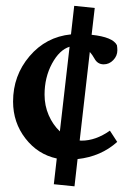

<svg xmlns="http://www.w3.org/2000/svg" viewBox="-20 -659 448 667"><path d="M238.8 -11.7 167 -19 177.2 -108.4Q111.3 -122.6 68.4 -178Q25.4 -233.4 25.4 -306.2Q25.4 -396.5 82.5 -463.6Q139.6 -530.8 226.6 -539.6L237.8 -638.7L309.1 -631.3L298.3 -538.1Q372.1 -530.3 386.2 -502Q387.7 -492.7 387.7 -484.4Q387.7 -464.8 373.5 -450.2Q359.4 -435.5 340.3 -435.5Q318.8 -435.5 308.1 -455.6Q300.8 -468.8 292 -478.5L256.8 -170.9Q259.3 -170.4 263.7 -170.4Q312.5 -170.4 361.8 -205.1L387.2 -166Q330.6 -115.2 249.5 -106.4ZM134.8 -330.1Q134.8 -292 149.2 -258.8Q163.6 -225.6 188 -202.6L221.7 -496.6Q186.5 -485.8 160.6 -438Q134.8 -390.1 134.8 -330.1Z"/></svg>

Font: Elstob 6pt SemiBold
Style: Regular
Weight: 600
Designer: Peter S. Baker
Version: Version 1.015